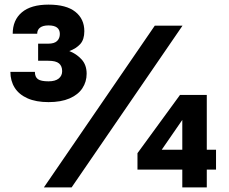

<svg xmlns="http://www.w3.org/2000/svg" viewBox="-20 -811 990 831"><path d="M25 -500H131Q131 -478 144 -468.5Q157 -459 190 -459Q219 -459 234 -471Q249 -483 249 -503Q249 -525 235.5 -536.5Q222 -548 189 -548H145V-622H189Q215 -622 227 -633.5Q239 -645 239 -664Q239 -701 190 -701Q166 -701 153.5 -691.5Q141 -682 141 -665H35Q35 -724 74.5 -757.5Q114 -791 190 -791Q267 -791 306 -760Q345 -729 345 -676Q345 -640 327.5 -620.5Q310 -601 280 -590Q311 -578 333 -554Q355 -530 355 -492Q355 -457 336.5 -429Q318 -401 281 -385Q244 -369 190 -369Q136 -369 99 -385.5Q62 -402 43.5 -431.5Q25 -461 25 -500ZM650 -700H770L290 0H170ZM769 -77H575V-148L759 -400H875V-163H915V-77H875V0H769ZM769 -163V-292L680 -163Z"/></svg>

Font: .
Style: 
Weight: 500
Designer: A.Korolkova, Vitaly Kuzmin
Foundry: ParaType Ltd
Version: Version 1.000; Glyphs 3.2, build 3192.0